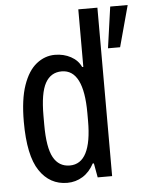

<svg xmlns="http://www.w3.org/2000/svg" viewBox="-53 -766 631 821"><g transform="rotate(-5 263.0 -355.5)"><path d="M203 12Q128 12 84 -53.5Q40 -119 40 -264Q40 -360 61 -420.5Q82 -481 118 -509.5Q154 -538 197 -538Q235 -538 265.5 -521.5Q296 -505 309 -476H314V-723H396V0H334L323 -61H318Q299 -25 269 -6.5Q239 12 203 12ZM220 -61Q267 -61 290.5 -107Q314 -153 314 -244V-278Q314 -371 290.5 -418Q267 -465 220 -465Q173 -465 149.5 -422.5Q126 -380 126 -282V-244Q126 -146 149.5 -103.5Q173 -61 220 -61ZM426 -546 451 -723H526L478 -546Z"/></g></svg>

Font: Archivo Narrow
Style: Regular
Weight: 400
Designer: Hector Gatti
Foundry: Omnibus-Type
Version: Version 3.002